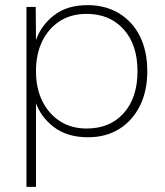

<svg xmlns="http://www.w3.org/2000/svg" viewBox="-20 -527 642 747"><path d="M117 -134 120 -136V200H83V-500H119L120 -371Q139 -427 189.5 -467Q240 -507 321 -507Q390 -507 442.5 -475.5Q495 -444 524 -386.5Q553 -329 553 -250Q553 -172 524 -114.5Q495 -57 443.5 -25Q392 7 322 7Q241 7 188.5 -33.5Q136 -74 117 -134ZM515 -250Q515 -353 461 -413Q407 -473 317 -473Q257 -473 213 -445Q169 -417 144.5 -367Q120 -317 120 -250Q120 -183 145 -133Q170 -83 214 -55Q258 -27 317 -27Q408 -27 461.5 -87Q515 -147 515 -250Z"/></svg>

Font: Albert Sans ExtraLight
Style: Regular
Weight: 250
Designer: Andreas Rasmussen
Foundry: a.Foundry
Version: Version 1.025